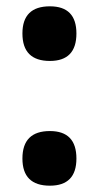

<svg xmlns="http://www.w3.org/2000/svg" viewBox="-20 -577 313 608"><path d="M51 -471Q51 -384 138 -384Q222 -384 222 -471Q222 -557 138 -557Q51 -557 51 -471ZM51 -75Q51 11 138 11Q222 11 222 -75Q222 -162 138 -162Q51 -162 51 -75Z"/></svg>

Font: Noto Sans Georgian Condensed Extra
Style: Regular
Weight: 800
Width: 3
Designer: Monotype Design Team
Foundry: Monotype Imaging Inc.
Version: Version 1.901